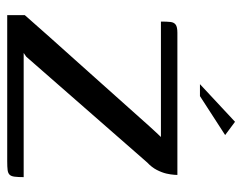

<svg xmlns="http://www.w3.org/2000/svg" viewBox="-88 -568 656 519"><g transform="rotate(90 239.5 -308.0)"><path d="M122.7 -44.5H458.3Q458.3 -29.3 457.1 -20.1Q456 -10.9 451.9 -6.6Q447.9 -2.3 439.4 -1.1Q430.9 0 415.2 0H20.4V-47.5Q20.9 -48 36.9 -66.2Q52.9 -84.4 79.7 -114.6Q106.5 -144.7 139.4 -181.3Q172.2 -217.9 206 -255.8Q239.8 -293.6 269.7 -327.1Q299.5 -360.6 320.5 -384Q330.6 -395.4 338.7 -403.8Q346.8 -412.2 349.8 -415.5H37.8Q37.8 -431.8 38.9 -441.3Q39.9 -450.9 46.2 -455.4Q52.5 -460 67.8 -460H452.4Q452.4 -459 451.9 -450.8Q451.4 -442.5 448.7 -430.3Q445.9 -418.2 438.9 -404.5Q431.9 -390.8 418.9 -378.6L132.8 -51.5ZM207 -521 308.7 -615.8 344.6 -589.1 239.3 -521Z"/></g></svg>

Font: Genos Thin
Style: Regular
Weight: 100
Designer: Robert E. Leuschke
Foundry: Robert E. Leuschke
Version: Version 1.010